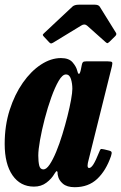

<svg xmlns="http://www.w3.org/2000/svg" viewBox="-21 -782 517 820"><path d="M453 -115Q431.5 -53 394 -17.8Q356.5 17.5 298 17.5Q265 17.5 247.5 2.5Q230 -12.5 226.5 -31.5Q225 -36 225 -38.8Q225 -41.5 225 -45Q223.5 -52.5 220.8 -51.2Q218 -50 212 -40.5Q199.5 -18.5 177.2 -1.8Q155 15 124 15Q66 15 32.5 -33.2Q-1 -81.5 -1 -167.5Q-1 -245.5 20.2 -312Q41.5 -378.5 76.5 -428.5Q111.5 -478.5 154 -506.2Q196.5 -534 239.5 -534Q273.5 -534 289.2 -515.5Q305 -497 309 -479.5Q311.5 -467.5 315.8 -466.5Q320 -465.5 324 -483L328.5 -505.5Q330 -513.5 333.5 -516.8Q337 -520 347.5 -520H439Q455.5 -520 457.8 -516Q460 -512 457 -499L357 -97.5Q355.5 -93 354.2 -85.8Q353 -78.5 353 -75Q353 -64.5 359.5 -64.5Q368 -64.5 378 -80.2Q388 -96 403 -133.5Q406.5 -142.5 408.8 -144.8Q411 -147 424 -144L446.5 -138.5Q454 -136.5 455.5 -132Q457 -127.5 453 -115ZM288 -402.5Q288 -425 282 -444.5Q276 -464 260.5 -464Q245.5 -464 229.5 -436.5Q213.5 -409 198 -365.8Q182.5 -322.5 170 -274.5Q157.5 -226.5 150 -184.2Q142.5 -142 142.5 -117.5Q142.5 -92 146.5 -75.2Q150.5 -58.5 164.5 -58.5Q177 -58.5 191 -79.2Q205 -100 219 -133.8Q233 -167.5 245.2 -207.5Q257.5 -247.5 267.2 -286.2Q277 -325 282.5 -356Q288 -387 288 -402.5ZM188 -602.5 166 -626Q161 -631.5 161.8 -633.8Q162.5 -636 169 -642L288 -753.5Q297 -762 316 -762H383.5Q399.5 -762 405 -753.5L474.5 -641.5Q478.5 -635 471 -627.5L446 -603Q439 -597 437 -597.5Q435 -598 429.5 -602.5L351 -672.5Q340 -682 326 -673L205.5 -599.5Q198.5 -595.5 195.2 -596.8Q192 -598 188 -602.5Z"/></svg>

Font: Besley* Condensed
Style: Bold Italic
Weight: 700
Width: 3
Italic angle: -13°
Designer: Owen Earl
Foundry: indestructible type*
Version: Version 3.000; ttfautohint (v1.8.3)